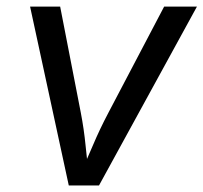

<svg xmlns="http://www.w3.org/2000/svg" viewBox="-20 -566 621 586"><path d="M189.9 0 71.8 -545.9H163.6L226.6 -222.2Q236.3 -171.9 241.2 -121.8Q246.1 -71.8 252.4 -24.9H220.2Q242.2 -71.8 263.2 -121.6Q284.2 -171.4 311 -222.2L481 -545.9H581.1L282.2 0Z"/></svg>

Font: Inter Variable
Style: Italic
Weight: 400
Italic angle: -9.39999°
Designer: Rasmus Andersson
Foundry: rsms
Version: Version 4.001;git-9221beed3